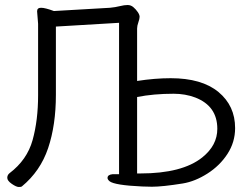

<svg xmlns="http://www.w3.org/2000/svg" viewBox="-20 -733 1003 766"><path d="M455 -642 203 -627V-355Q203 -234 172 -142Q141 -50 67 11Q65 13 55 13Q45 13 27 0.5Q9 -12 9 -23.5Q9 -35 18 -42Q88 -95 110 -174Q132 -253 132 -353V-638L128 -688Q128 -702 144 -702Q160 -702 195 -689L419 -702Q440 -704 458 -708.5Q476 -713 489 -713Q502 -713 512 -704.5Q522 -696 529.5 -685Q537 -674 537 -666Q537 -658 532 -644Q527 -630 527 -619V-410Q598 -421 661 -421Q785 -421 851.5 -366Q918 -311 918 -222Q918 -166 887.5 -119Q857 -72 807.5 -40.5Q758 -9 709 -1Q628 12 586 12L547 11Q437 6 417 -10Q409 -17 409 -23Q409 -36 429 -38H455ZM673 -359Q593 -359 527 -346V-41H540Q707 -41 787 -105Q847 -153 847 -219Q847 -310 759 -344Q719 -359 673 -359Z"/></svg>

Font: LXGW WenKai Lite
Style: Regular
Weight: 400
Designer: LXGW / Fontworks Inc.
Foundry: LXGW / Fontworks Inc.
Version: Version 1.511; March 25, 2025